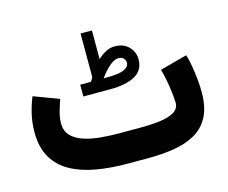

<svg xmlns="http://www.w3.org/2000/svg" viewBox="-95 -793 1094 923"><g transform="rotate(-15 452.0 -331.5)"><path d="M363.8 -425.8Q366.7 -431.2 370.1 -436Q373.5 -440.9 375.5 -445.8V-663.1H432.1V-520.5Q452.1 -539.1 473.1 -550Q494.1 -561 518.1 -561Q560.1 -561 586.4 -535.2Q612.8 -509.3 612.8 -470.2Q612.3 -417 567.9 -392.1Q523.4 -367.2 442.9 -367.2H310.1V-425.8ZM442.4 -426.3Q503.9 -426.3 529.1 -438.2Q554.2 -450.2 554.2 -468.8Q554.2 -483.4 545.2 -492.4Q536.1 -501.5 520.5 -501.5Q500.5 -501.5 476.3 -481.4Q452.1 -461.4 426.8 -425.8ZM535.2 0H432.1Q349.1 0 277.6 -12.5Q206.1 -24.9 152.3 -54.4Q98.6 -84 68.6 -134.5Q38.6 -185.1 38.6 -261.7Q38.6 -308.1 48.8 -351.6Q59.1 -395 74.2 -431.6L199.7 -384.8Q191.4 -361.3 182.1 -329.8Q172.9 -298.3 172.9 -269.5Q172.9 -232.4 194.3 -209.2Q215.8 -186 252.4 -173.3Q289.1 -160.6 335.4 -156Q381.8 -151.4 432.1 -151.4H536.6Q589.8 -151.4 634 -157Q678.2 -162.6 704.6 -178.2Q731 -193.8 731 -223.1Q731 -245.1 724.6 -292.7Q718.3 -340.3 704.1 -394.5L838.9 -430.7Q846.7 -407.2 852.5 -373.3Q858.4 -339.4 861.8 -304Q865.2 -268.6 865.2 -240.2Q865.2 -164.6 839.6 -117.2Q814 -69.8 768.6 -44.4Q723.1 -19 663.3 -9.5Q603.5 0 535.2 0Z"/></g></svg>

Font: Vazirmatn RD Black
Style: Regular
Weight: 900
Designer: Saber Rastikerdar
Foundry: Saber Rastikerdar
Version: Version 32.102